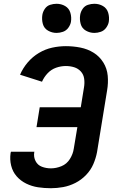

<svg xmlns="http://www.w3.org/2000/svg" viewBox="-20 -987 616 1015"><path d="M249 8Q281 8 314 2Q347 -4 378.5 -20Q410 -36 435 -62Q460 -88 473.5 -119.5Q487 -151 493 -183L546 -508Q553 -548 549.5 -586.5Q546 -625 526 -657Q506 -689 474.5 -708.5Q443 -728 405 -735.5Q367 -743 328 -743Q292 -743 255.5 -735Q219 -727 185.5 -707Q152 -687 126.5 -657Q101 -627 86 -592L202 -555Q213 -580 232 -600Q251 -620 276.5 -629Q302 -638 328 -638Q351 -638 372 -631.5Q393 -625 407.5 -609Q422 -593 425 -570.5Q428 -548 424 -525L407 -420H190L173 -315H389L370 -201Q366 -173 349.5 -146.5Q333 -120 305 -108.5Q277 -97 249 -97Q224 -97 201.5 -105.5Q179 -114 168 -135.5Q157 -157 161 -182Q161 -184 162 -185H38Q37 -182 36 -178Q31 -144 39 -111.5Q47 -79 68 -55Q89 -31 118.5 -16.5Q148 -2 181 3Q214 8 249 8ZM479 -813Q496 -813 513 -819Q530 -825 541 -840Q552 -855 555 -871Q559 -896 552 -919.5Q545 -943 524.5 -955Q504 -967 479 -967Q462 -967 445 -961.5Q428 -956 417.5 -941Q407 -926 404 -909Q400 -884 406.5 -860.5Q413 -837 434 -825Q455 -813 479 -813ZM279 -813Q296 -813 313 -819Q330 -825 341 -840Q352 -855 355 -871Q359 -896 352 -919.5Q345 -943 324.5 -955Q304 -967 279 -967Q262 -967 245 -961.5Q228 -956 217.5 -941Q207 -926 204 -909Q200 -884 206.5 -860.5Q213 -837 234 -825Q255 -813 279 -813Z"/></svg>

Font: Iosevka Sparkle
Style: Bold Italic
Weight: 700
Italic angle: -9°
Designer: Belleve Invis
Foundry: Belleve Invis
Version: Version 4.5.0; ttfautohint (v1.8.3)